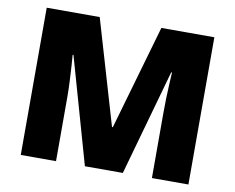

<svg xmlns="http://www.w3.org/2000/svg" viewBox="-78 -816 1123 917"><g transform="rotate(10 483.5 -357.0)"><path d="M388 0 242 -514H238Q240 -494 242 -460Q244 -426 246 -386.5Q248 -347 248 -310V0H77V-714H334L483 -207H487L633 -714H890V0H713V-313Q713 -347 714 -385.5Q715 -424 717 -458.5Q719 -493 720 -513H716L572 0Z"/></g></svg>

Font: Noto Sans Oriya Blk
Style: Regular
Weight: 900
Designer: Amélie Bonet and Sol Matas
Foundry: Google LLC
Version: Version 2.006; ttfautohint (v1.8.4.7-5d5b)